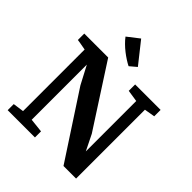

<svg xmlns="http://www.w3.org/2000/svg" viewBox="-265 -1156 1317 1317"><g transform="rotate(45 394.0 -497.5)"><path d="M34 0V-59L113 -70V-667.5Q100 -670 86.8 -672.2Q73.5 -674.5 60.2 -677Q47 -679.5 34 -681V-743H266L556.5 -293.5L613 -179V-668L527.5 -681V-743H774.5V-681L697.5 -668V0H575.5L266.5 -473L197 -605V-70L298.5 -59V0ZM406.5 -800Q388.5 -809 367 -822.8Q345.5 -836.5 323.8 -853.5Q302 -870.5 282.5 -889.8Q263 -909 248.5 -928.5L334 -995L456 -841L407.5 -800Z"/></g></svg>

Font: Merriweather 20pt
Style: Bold
Weight: 700
Version: Version 2.100